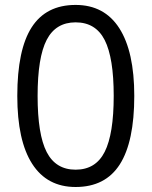

<svg xmlns="http://www.w3.org/2000/svg" viewBox="-20 -745 612 775"><path d="M522 -357.9Q522 -172.9 463.6 -81.5Q405.3 9.8 285.2 9.8Q169.9 9.8 109.9 -83.7Q49.8 -177.2 49.8 -357.9Q49.8 -544.4 107.9 -634.8Q166 -725.1 285.2 -725.1Q401.4 -725.1 461.7 -630.9Q522 -536.6 522 -357.9ZM131.8 -357.9Q131.8 -202.1 168.5 -131.1Q205.1 -60.1 285.2 -60.1Q366.2 -60.1 402.6 -132.1Q439 -204.1 439 -357.9Q439 -511.7 402.6 -583.3Q366.2 -654.8 285.2 -654.8Q205.1 -654.8 168.5 -584.2Q131.8 -513.7 131.8 -357.9Z"/></svg>

Font: f01722094
Style: Regular
Weight: 400
Foundry: Ascender Corporation
Version: Version 1.10